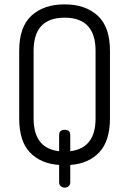

<svg xmlns="http://www.w3.org/2000/svg" viewBox="-20 -751 592 880"><path d="M277 109Q266 109 258.5 102.5Q251 96 251 84V5Q166 -1 117 -52.5Q68 -104 68 -208V-518Q68 -628 124.5 -679.5Q181 -731 276 -731Q371 -731 427.5 -679.5Q484 -628 484 -518V-208Q484 -105 435 -53Q386 -1 302 5V84Q302 96 294.5 102.5Q287 109 277 109ZM418 -208V-518Q418 -670 276 -670Q134 -670 134 -518V-208Q134 -71 251 -58V-132Q251 -156 277 -156Q302 -156 302 -132V-58Q418 -72 418 -208Z"/></svg>

Font: Dosis
Style: Regular
Weight: 400
Designer: Edgar Tolentino, Pablo Impallari, Igino Marini
Foundry: Edgar Tolentino, Pablo Impallari, Igino Marini
Version: Version 1.007